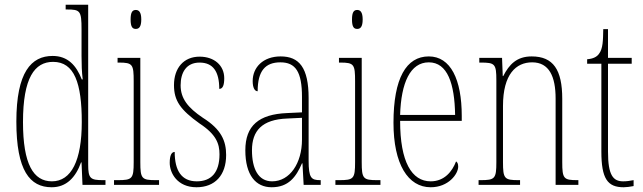

<svg xmlns="http://www.w3.org/2000/svg" viewBox="-20 -780 2713 810"><path d="M198 10C260 10 299 -31 322 -95H324L328 0H425V-20H415C361 -20 352 -27 352 -86V-760H257V-740H262C318 -740 324 -735 324 -656V-544C324 -509 325 -476 329 -445H325C302 -504 266 -544 202 -544C112 -544 49 -476 49 -267C49 -60 106 10 198 10ZM199 -15C121 -15 77 -87 77 -265C77 -452 126 -519 204 -519C294 -519 325 -429 325 -265C325 -103 281 -15 199 -15Z M553 -658C566 -658 576 -666 576 -698C576 -729 566 -738 553 -738C539 -738 531 -729 531 -698C531 -666 539 -658 553 -658ZM461 0H651V-20H638C578 -20 572 -26 572 -96V-536H476V-516H482C540 -516 544 -508 544 -437V-96C544 -26 538 -20 477 -20H461Z M809 10C887 10 934 -41 934 -126C934 -185 914 -234 836 -283C772 -326 742 -365 742 -420C742 -473 765 -516 822 -516C879 -516 905 -478 905 -405C920 -405 926 -421 926 -450C926 -504 884 -541 822 -541C755 -541 714 -493 714 -421C714 -355 741 -317 822 -259C892 -213 906 -174 906 -129C906 -52 871 -15 810 -15C746 -15 717 -60 717 -139C704 -139 696 -125 696 -93C696 -50 728 10 809 10Z M1126 10C1197 10 1229 -33 1254 -91H1256L1261 0H1333V-20H1331C1293 -20 1282 -29 1282 -103V-366C1282 -495 1242 -542 1164 -542C1090 -542 1046 -496 1046 -438C1046 -411 1054 -395 1067 -395C1067 -482 1100 -517 1163 -517C1227 -517 1254 -477 1254 -371V-306L1191 -303C1072 -298 1015 -250 1015 -146C1015 -41 1059 10 1126 10ZM1128 -15C1069 -15 1043 -69 1043 -146C1043 -228 1085 -276 1192 -280L1254 -283V-191C1254 -92 1203 -15 1128 -15Z M1487 -658C1500 -658 1510 -666 1510 -698C1510 -729 1500 -738 1487 -738C1473 -738 1465 -729 1465 -698C1465 -666 1473 -658 1487 -658ZM1395 0H1585V-20H1572C1512 -20 1506 -26 1506 -96V-536H1410V-516H1416C1474 -516 1478 -508 1478 -437V-96C1478 -26 1472 -20 1411 -20H1395Z M1797 10C1872 10 1913 -46 1913 -77C1913 -90 1909 -96 1904 -99C1888 -57 1855 -15 1797 -15C1717 -15 1668 -97 1668 -270H1928V-291C1928 -445 1881 -542 1789 -542C1694 -542 1640 -450 1640 -262C1640 -88 1701 10 1797 10ZM1900 -295H1668C1672 -431 1711 -517 1789 -517C1868 -517 1898 -427 1900 -295Z M1999 0H2174V-20H2168C2108 -20 2102 -26 2102 -96V-333C2102 -467 2157 -517 2225 -517C2297 -517 2324 -457 2324 -364V0H2420V-20H2416C2358 -20 2352 -26 2352 -96V-363C2352 -486 2314 -542 2223 -542C2160 -542 2128 -508 2103 -459H2101L2098 -536H2002V-516H2007C2068 -516 2074 -511 2074 -441V-96C2074 -26 2068 -20 2007 -20H1999Z M2611 10C2622 10 2638 8 2653 5V-20C2636 -17 2625 -15 2609 -15C2567 -15 2545 -40 2545 -140V-511H2645V-536H2545V-657H2525C2524 -610 2524 -575 2507 -553C2498 -540 2482 -532 2457 -530V-511H2517V-141C2517 -26 2543 10 2611 10Z"/></svg>

Font: Noto Serif Hebrew ExtraCondensed Thin
Style: Regular
Weight: 100
Width: 2
Designer: Monotype Design Team
Foundry: Monotype Imaging Inc.
Version: Version 2.004